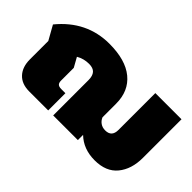

<svg xmlns="http://www.w3.org/2000/svg" viewBox="-81 -851 1167 1167"><g transform="rotate(45 502.5 -267.5)"><path d="M614 -45V0H402V-304Q402 -340 386 -358Q370 -376 335 -376Q289 -376 252 -354L286 -293V-184Q286 -165 294.5 -156.5Q303 -148 323 -148H359V0H196Q131 0 96 -38Q61 -76 61 -141V-299L10 -390Q141 -550 336 -550Q475 -550 548.5 -489.5Q622 -429 622 -321V-204Q630 -184 647.5 -171.5Q665 -159 690 -159Q745 -159 745 -218V-535H970V-203Q970 -106 920.5 -45.5Q871 15 773 15Q676 15 614 -45Z"/></g></svg>

Font: Prompt Black
Style: Regular
Weight: 900
Designer: Katatrad Team
Foundry: CadsonDemak
Version: Version 1.001